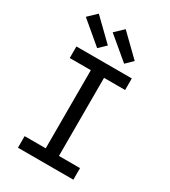

<svg xmlns="http://www.w3.org/2000/svg" viewBox="-233 -1095 1066 1207"><g transform="rotate(30 300.0 -492.0)"><path d="M99 0V-84H252V-651H99V-735H501V-651H348V-84H501V0ZM413 -791 252 -926 313 -984 462 -839ZM217 -791 57 -926 118 -984 267 -839Z"/></g></svg>

Font: Iosevka Fixed Curly Md Ex
Style: Regular
Weight: 500
Width: 7
Monospace: yes
Designer: Belleve Invis
Foundry: Belleve Invis
Version: Version 30.1.2